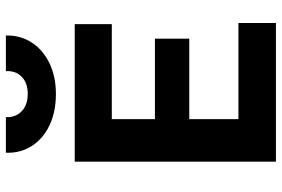

<svg xmlns="http://www.w3.org/2000/svg" viewBox="-176 -804 980 668"><g transform="rotate(-90 314.0 -470.0)"><path d="M85.5 0V-700H564V-571H233.5V-421H513.5V-301.5H233.5V-130.5H568V0ZM321 -765.5Q259 -765.5 212.5 -787.5Q166 -809.5 140.5 -848.8Q115 -888 116.5 -939.5H240.5Q239 -905.5 261 -884.5Q283 -863.5 321 -863.5Q359.5 -863.5 381 -884.5Q402.5 -905.5 400.5 -939.5H524.5Q525.5 -888 499.5 -848.8Q473.5 -809.5 427.2 -787.5Q381 -765.5 321 -765.5Z"/></g></svg>

Font: Geologica Roman SemiBold
Style: Regular
Weight: 600
Designer: Sindre Bremnes, Frode Helland
Foundry: Monokrom Skriftforlag AS
Version: Version 1.010;gftools[0.9.28]